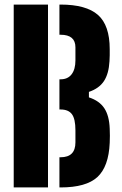

<svg xmlns="http://www.w3.org/2000/svg" viewBox="-20 -820 532 840"><path d="M40 0V-800H190V0ZM240 0V-132H245Q310 -132 310 -197V-250Q310 -299.5 294.8 -320.2Q279.5 -341 245 -341H240V-473H245Q276.5 -473 293.2 -494.8Q310 -516.5 310 -556V-613Q310 -668 245 -668H240V-800H245Q357 -800 408.5 -754.8Q460 -709.5 460 -605Q460 -591 460 -578Q460 -565 459 -552Q456 -497.5 434.8 -465.2Q413.5 -433 369 -418V-394Q415 -379 436.5 -346.2Q458 -313.5 460 -257Q461.5 -226.5 460 -195Q455.5 -91 406.2 -45.5Q357 0 245 0Z"/></svg>

Font: Big Shoulders Stencil Display Black
Style: Regular
Weight: 900
Designer: Patric King
Foundry: XO Type Co
Version: Version 1.000